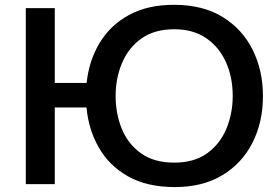

<svg xmlns="http://www.w3.org/2000/svg" viewBox="-20 -746 1131 778"><path d="M84.5 0V-713H202V-410H331Q340.5 -500.5 383.8 -572.2Q427 -644 502.5 -685.2Q578 -726.5 685 -726.5Q802.5 -726.5 882.8 -676.8Q963 -627 1004.2 -543.2Q1045.5 -459.5 1045.5 -357Q1045.5 -251.5 1003.2 -168Q961 -84.5 881.2 -36.2Q801.5 12 689 12Q574.5 12 498 -31.8Q421.5 -75.5 380 -148.8Q338.5 -222 330.5 -310.5H202V0ZM686.5 -87Q767 -87 819.5 -125Q872 -163 897.5 -224.8Q923 -286.5 923 -357Q923 -433 895.5 -494.2Q868 -555.5 815.2 -591.5Q762.5 -627.5 686.5 -627.5Q606 -627.5 553.2 -590Q500.5 -552.5 474.5 -490.8Q448.5 -429 448.5 -357Q448.5 -285 473.8 -223.5Q499 -162 551.8 -124.5Q604.5 -87 686.5 -87Z"/></svg>

Font: Commissioner Medium
Style: Regular
Weight: 500
Designer: Kostas Bartsokas
Foundry: Kostas Bartsokas
Version: Version 1.000; ttfautohint (v1.8.3)